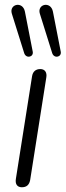

<svg xmlns="http://www.w3.org/2000/svg" viewBox="-20 -783 276 809"><path d="M72 6C92 6 103 -4 107 -24L175 -456C179 -478 169 -492 150 -492C130 -492 118 -481 115 -461L47 -30C43 -7 53 6 72 6ZM148 -725 200 -559C208 -535 240 -542 236 -565L203 -734C194 -780 135 -766 148 -725ZM30 -725 82 -559C90 -535 122 -542 118 -565L85 -734C76 -780 17 -766 30 -725Z"/></svg>

Font: SN Pro Light
Style: Italic
Weight: 300
Italic angle: -8.99998°
Designer: Tobias Whetton
Foundry: Supernotes
Version: Version 1.001;Glyphs 3.2 (3249)